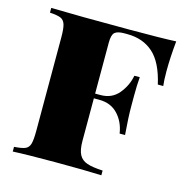

<svg xmlns="http://www.w3.org/2000/svg" viewBox="-93 -697 763 785"><g transform="rotate(15 288.0 -304.0)"><path d="M551 -480Q551 -441 554 -418H531Q511 -507 467.5 -546Q424 -585 357 -585H344Q316 -585 304.5 -575Q293 -565 293 -532V-316H316Q364 -316 392.5 -350.5Q421 -385 429 -428H452Q449 -394 449 -348V-306Q449 -257 455 -184H432Q425 -232 395 -264Q365 -296 316 -296H293V-116Q293 -78 303.5 -58Q314 -38 337.5 -30Q361 -22 404 -20V0Q337 -3 207 -3Q86 -3 29 0V-20Q61 -22 75.5 -28Q90 -34 95 -51Q100 -68 100 -106V-502Q100 -540 94.5 -557Q89 -574 75 -580Q61 -586 29 -588V-608Q139 -605 359 -605Q499 -605 558 -608Q551 -537 551 -480Z"/></g></svg>

Font: Playfair Display SC Black
Style: Regular
Weight: 900
Designer: Claus Eggers Sørensen
Foundry: Claus Eggers Sørensen
Version: Version 1.200; ttfautohint (v1.6)